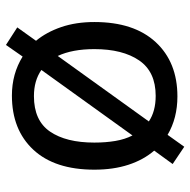

<svg xmlns="http://www.w3.org/2000/svg" viewBox="-17 -589 639 645"><g transform="rotate(-90 302.5 -266.5)"><path d="M551 -269Q551 -136 483.5 -63Q416 10 301 10Q228 10 172 -23L132 33L74 -6L119 -68Q88 -104 71.5 -154.5Q55 -205 55 -269Q55 -402 122 -474Q189 -546 304 -546Q377 -546 435 -510L474 -566L533 -528L488 -465Q517 -430 534 -380.5Q551 -331 551 -269ZM146 -269Q146 -231 151.5 -198.5Q157 -166 170 -141L390 -447Q354 -472 302 -472Q220 -472 183 -418Q146 -364 146 -269ZM460 -269Q460 -343 437 -392L217 -86Q251 -63 303 -63Q384 -63 422 -118.5Q460 -174 460 -269Z"/></g></svg>

Font: Noto Sans Palmyrene
Style: Regular
Weight: 400
Designer: Monotype Design Team
Foundry: Monotype Imaging Inc.
Version: Version 2.001; ttfautohint (v1.8.4.7-5d5b)